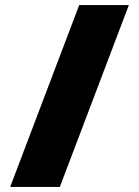

<svg xmlns="http://www.w3.org/2000/svg" viewBox="-20 -734 544 754"><path d="M291 -714H486L215 0H20Z"/></svg>

Font: Readiness ExtraBold
Style: Regular
Weight: 800
Designer: Katatrad Team
Foundry: CadsonDemak
Version: Version 1.00;January 16, 2020;FontCreator 12.0.0.2550 64-bit